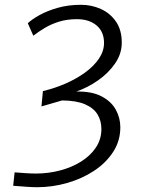

<svg xmlns="http://www.w3.org/2000/svg" viewBox="-20 -774 598 801"><path d="M135 7Q112.5 7 88 5Q63.5 3 35 1L41 -55Q65 -53 88.5 -51.5Q112 -50 130 -50Q181.5 -50 230.2 -62.8Q279 -75.5 318 -99.8Q357 -124 380 -158.5Q403 -193 403 -236Q403 -270 386.8 -296.8Q370.5 -323.5 334.5 -339Q298.5 -354.5 239 -355L153 -330L159 -394Q208 -405.5 253.8 -425.5Q299.5 -445.5 335.8 -472Q372 -498.5 393 -529.8Q414 -561 414 -595Q414 -641.5 383 -667.8Q352 -694 301 -694Q259.5 -694 226 -683.5Q192.5 -673 166 -657Q139.5 -641 119 -625L96 -677Q112.5 -693 144.8 -711Q177 -729 221.2 -741.5Q265.5 -754 318 -754Q362 -754 400.8 -736.5Q439.5 -719 463.8 -684Q488 -649 488 -596Q488 -550 460.5 -509.8Q433 -469.5 389.5 -439Q346 -408.5 298 -392Q362 -393.5 402.8 -372.5Q443.5 -351.5 462.8 -317Q482 -282.5 482 -243Q482 -186.5 452.2 -140.5Q422.5 -94.5 372.5 -61.5Q322.5 -28.5 260.8 -10.8Q199 7 135 7Z"/></svg>

Font: Koeln Type Sans Light
Style: Italic
Weight: 300
Italic angle: -7.5°
Designer: Eben Sorkin
Foundry: Eben Sorkin
Version: Version 2.001